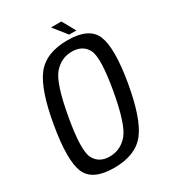

<svg xmlns="http://www.w3.org/2000/svg" viewBox="-190 -877 876 981"><g transform="rotate(-30 248.0 -386.5)"><path d="M191.5 4.5Q64.5 4.5 32.2 -71Q0 -146.5 32.5 -337.5Q65 -529 123.2 -604.5Q181.5 -680 308.8 -680Q436 -680 468 -603.8Q500 -527.5 468 -337.5Q435 -145.5 376.8 -70.5Q318.5 4.5 191.5 4.5ZM200.5 -57Q264 -57 307.2 -107Q350.5 -157 382.5 -337.5Q414.5 -519 388.8 -568.8Q363 -618.5 299.5 -618.5Q236.5 -618.5 193.2 -568.8Q150 -519 118 -337.5Q86 -157 111.8 -107Q137.5 -57 200.5 -57ZM331.5 -700.5 269.5 -778.5H330.5L374 -700.5Z"/></g></svg>

Font: Anybody
Style: Italic
Weight: 400
Italic angle: -10°
Designer: Tyler Finck
Foundry: Etcetera Type Company
Version: Version 1.010; ttfautohint (v1.8.3) -l 8 -r 50 -G 200 -x 14 